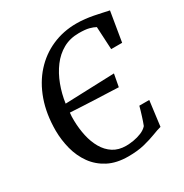

<svg xmlns="http://www.w3.org/2000/svg" viewBox="-174 -888 988 1032"><g transform="rotate(-30 320.0 -372.5)"><path d="M328 7.5Q255 7.5 203.8 -19.2Q152.5 -46 120.2 -91Q88 -136 73.2 -192.2Q58.5 -248.5 58 -307.5Q58 -410.5 87.2 -492.8Q116.5 -575 168.8 -632.8Q221 -690.5 290.8 -721Q360.5 -751.5 441 -751.5Q470 -751.5 495.5 -748.5Q521 -745.5 544.5 -741Q568 -736.5 590.2 -731.5Q612.5 -726.5 634 -722L603.5 -538.5H535.5L528 -679.5Q513 -688 490.2 -694Q467.5 -700 427 -700Q372 -700 329.2 -676Q286.5 -652 255.5 -610.5Q224.5 -569 204.8 -516.5Q185 -464 177 -407L483 -418L468.5 -340.5Q445.5 -341.5 410 -343Q374.5 -344.5 333.2 -346Q292 -347.5 250.2 -349.8Q208.5 -352 172.5 -354Q171 -341.5 170.5 -329.2Q170 -317 170.5 -303.5Q171.5 -255 181.5 -209.2Q191.5 -163.5 212.5 -127Q233.5 -90.5 266.5 -69.2Q299.5 -48 346.5 -48Q367 -48 392.8 -52.2Q418.5 -56.5 442.2 -66.2Q466 -76 480.5 -92.5Q485 -104 489.5 -117Q494 -130 498.2 -143.8Q502.5 -157.5 506.8 -171.8Q511 -186 514.5 -199.5H576L556 -44Q534 -38.5 502.8 -26.2Q471.5 -14 428.5 -3.2Q385.5 7.5 328 7.5Z"/></g></svg>

Font: Merriweather 24pt
Style: Italic
Weight: 400
Italic angle: -7.8°
Designer: Eben Sorkin
Foundry: Eben Sorkin
Version: Version 2.101